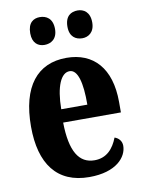

<svg xmlns="http://www.w3.org/2000/svg" viewBox="-86 -814 657 884"><g transform="rotate(-10 242.5 -372.5)"><path d="M339 -625C366 -625 396 -642 396 -689C396 -739 366 -755 339 -755C308 -755 280 -739 280 -689C280 -642 308 -625 339 -625ZM162 -625C192 -625 222 -642 222 -689C222 -739 192 -755 162 -755C133 -755 106 -739 106 -689C106 -642 133 -625 162 -625ZM260 10C387 10 438 -53 438 -105C438 -128 423 -143 405 -149C386 -100 354 -62 297 -62C224 -62 186 -123 184 -258H454V-307C454 -465 376 -549 250 -549C114 -549 35 -453 35 -265C35 -91 109 10 260 10ZM308 -320H186C187 -427 214 -486 254 -486C292 -486 309 -423 308 -320Z"/></g></svg>

Font: Noto Serif Bengali ExtraCondensed ExtraBold
Style: Regular
Weight: 800
Width: 2
Designer: Juan Bruce, Universal Thirst, Indian Type Foundry and the Monotype Design Team.
Foundry: Monotype Imaging Inc.
Version: Version 2.003